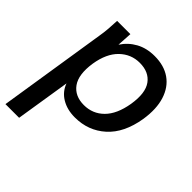

<svg xmlns="http://www.w3.org/2000/svg" viewBox="-197 -650 1003 1003"><g transform="rotate(45 304.5 -148.5)"><path d="M0 216 94 -383Q99 -412 101.5 -442.5Q104 -473 105 -504H203L198 -421Q226 -464 270.5 -488.5Q315 -513 374 -513Q444 -513 491 -480Q538 -447 557.5 -385.5Q577 -324 564 -239Q544 -117 474 -54Q404 9 305 9Q248 9 206.5 -16Q165 -41 149 -86L101 216ZM293 -70Q358 -70 403 -115Q448 -160 463 -249Q478 -342 445 -387.5Q412 -433 344 -433Q280 -433 233.5 -388Q187 -343 173 -256Q159 -163 192.5 -116.5Q226 -70 293 -70Z"/></g></svg>

Font: Mulish SemiBold
Style: Italic
Weight: 600
Italic angle: -9°
Designer: Vernon Adams
Foundry: Vernon Adams
Version: Version 3.603; ttfautohint (v1.8.3)